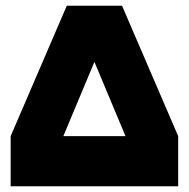

<svg xmlns="http://www.w3.org/2000/svg" viewBox="-20 -647 656 667"><path d="M17 0V-174L212 -627H404L599 -174V0ZM308 -432 200 -174H416Z"/></svg>

Font: Blinker ExtraBold
Style: Regular
Weight: 800
Designer: Juergen Huber
Foundry: supertype
Version: Version 1.017;hotconv 1.0.117;makeotfexe 2.5.65602